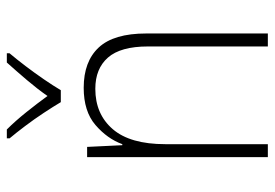

<svg xmlns="http://www.w3.org/2000/svg" viewBox="-141 -663 804 562"><g transform="rotate(-90 261.0 -382.0)"><path d="M285 -539Q362 -539 403 -495Q444 -451 444 -356V0H406V-351Q406 -431 373.5 -468Q341 -505 282 -505Q208 -505 164 -454Q120 -403 120 -300V0H82V-529H112L117 -426H120Q136 -470 176 -504.5Q216 -539 285 -539ZM243 -606Q230 -628 211.5 -656Q193 -684 173 -710.5Q153 -737 137 -756V-764H163Q188 -739 214 -706.5Q240 -674 261 -645Q282 -675 307.5 -705Q333 -735 359 -764H386V-756Q369 -736 348.5 -709Q328 -682 309.5 -655Q291 -628 278 -606Z"/></g></svg>

Font: Noto Sans Sinhala UI SemiCondensed ExtraLight
Style: Regular
Weight: 200
Width: 4
Designer: Jelle Bosma - Monotype Design Team
Foundry: Monotype Imaging Inc.
Version: Version 2.006; ttfautohint (v1.8.4.7-5d5b)